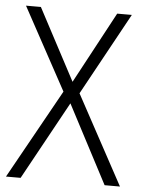

<svg xmlns="http://www.w3.org/2000/svg" viewBox="-52 -755 585 797"><g transform="rotate(5 240.5 -357.0)"><path d="M478 0 277 -371 465 -714H404L244 -416L86 -714H24L210 -372L3 0H64L243 -326L414 0Z"/></g></svg>

Font: Noto Sans Khmer SemiCondensed Light
Style: Regular
Weight: 300
Width: 4
Designer: Danh Hong and the Monotype Design Team
Foundry: Monotype Imaging Inc.
Version: Version 2.004